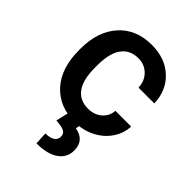

<svg xmlns="http://www.w3.org/2000/svg" viewBox="-220 -640 963 963"><g transform="rotate(45 261.5 -158.5)"><path d="M38.6 0ZM277.8 -85Q322.3 -85 351.6 -110.8Q380.9 -136.7 382.8 -174.8H494.6Q492.7 -125.5 463.9 -82.8Q435.1 -40 385.7 -15.1Q336.4 9.8 279.3 9.8Q168.5 9.8 103.5 -62Q38.6 -133.8 38.6 -260.3V-272.5Q38.6 -393.1 103 -465.6Q167.5 -538.1 278.8 -538.1Q373 -538.1 432.4 -483.2Q491.7 -428.2 494.6 -338.9H382.8Q380.9 -384.3 351.8 -413.6Q322.8 -442.9 277.8 -442.9Q220.2 -442.9 189 -401.1Q157.7 -359.4 157.2 -274.4V-255.4Q157.2 -169.4 188.2 -127.2Q219.2 -85 277.8 -85ZM310.1 1 304.7 27.3Q377.9 40.5 377.9 111.8Q377.9 163.1 335.9 191.9Q293.9 220.7 218.3 220.7L214.8 153.8Q247.1 153.8 264.4 142.3Q281.7 130.9 281.7 110.4Q281.7 88.4 264.4 79.8Q247.1 71.3 208 68.8L223.6 1Z"/></g></svg>

Font: Roboto Medium
Style: Regular
Weight: 500
Designer: Google
Version: Version 2.134; 2016; ttfautohint (v1.6)